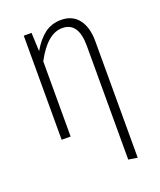

<svg xmlns="http://www.w3.org/2000/svg" viewBox="-137 -617 752 905"><g transform="rotate(-20 239.5 -165.0)"><path d="M396 -382V202L351 195V-376Q351 -494 270 -494Q195 -494 133 -377V0H88V-522H127L131 -429Q160 -479 195 -505.5Q230 -532 278 -532Q335 -532 365.5 -492Q396 -452 396 -382Z"/></g></svg>

Font: Fira Sans Extra Condensed ExtraLight
Style: Regular
Weight: 275
Width: 1
Designer: Carrois Corporate & Edenspiekermann AG
Foundry: Carrois Corporate GbR & Edenspiekermann AG
Version: Version 4.203